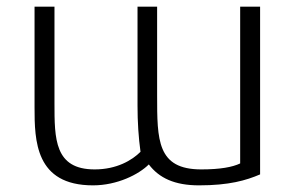

<svg xmlns="http://www.w3.org/2000/svg" viewBox="-20 -548 895 578"><path d="M84 -528V-225C84 -125 86 10 260 10C333 10 398 -23 428 -53C459 -12 506 10 579 10C670 10 721 -5 763 -23V-528H703V-56C680 -45 643 -38 586 -38C453 -38 453 -126 453 -261V-528H394V-230C394 -181 397 -134 403 -91C378 -66 332 -38 265 -38C144 -38 144 -130 144 -237V-528Z"/></svg>

Font: Repo Light
Style: Regular
Weight: 300
Designer: Stefan Peev
Foundry: Context Ltd
Version: Version 001.502